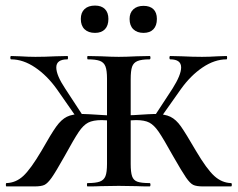

<svg xmlns="http://www.w3.org/2000/svg" viewBox="-20 -669 853 689"><path d="M601 -109Q566 -172 549.5 -196Q533 -220 516 -229Q499 -238 468 -238Q459 -238 425 -236L424 -254Q450 -256 461 -256Q523 -260 535 -260Q571 -260 591.5 -250Q612 -240 629.5 -215Q647 -190 683 -128Q722 -62 749 -37.5Q776 -13 809 -12Q812 -12 812 -6Q812 0 809 0H709Q685 0 673.5 -5.5Q662 -11 647.5 -32Q633 -53 601 -109ZM294 -12Q324 -12 338.5 -17.5Q353 -23 358.5 -37Q364 -51 364 -81V-387Q364 -416 358.5 -430.5Q353 -445 338.5 -450.5Q324 -456 295 -456Q293 -456 293 -462Q293 -468 295 -468L343 -467Q383 -465 406 -465Q431 -465 471 -467L517 -468Q520 -468 520 -462Q520 -456 517 -456Q488 -456 473.5 -450Q459 -444 454 -429.5Q449 -415 449 -385V-81Q449 -51 454 -36.5Q459 -22 473 -17Q487 -12 517 -12Q520 -12 520 -6Q520 0 517 0Q487 0 471 -1L406 -2L342 -1Q325 0 294 0Q292 0 292 -6Q292 -12 294 -12ZM531 -247 599 -351Q630 -400 630 -427Q630 -456 591 -456Q588 -456 588 -462Q588 -468 591 -468L632 -467Q672 -465 705 -465Q730 -465 762 -467L793 -468Q795 -468 795 -462Q795 -456 793 -456Q750 -456 707 -427Q664 -398 629 -349L552 -240ZM3 -12Q37 -13 63.5 -37.5Q90 -62 129 -128Q164 -190 182 -215Q200 -240 220 -250Q240 -260 276 -260Q289 -260 351 -256Q361 -256 389 -254L388 -236Q354 -238 345 -238Q314 -238 296.5 -229Q279 -220 262.5 -195.5Q246 -171 212 -109Q180 -52 165.5 -31.5Q151 -11 139.5 -5.5Q128 0 103 0H3Q1 0 1 -6Q1 -12 3 -12ZM20 -456Q17 -456 17 -462Q17 -468 20 -468L51 -467Q83 -465 107 -465Q140 -465 180 -467L222 -468Q224 -468 224 -462Q224 -456 222 -456Q182 -456 182 -427Q182 -399 214 -351L282 -247L260 -240L184 -349Q149 -398 106 -427Q63 -456 20 -456ZM270 -601Q270 -624 283.5 -636.5Q297 -649 321 -649Q344 -649 356.5 -636.5Q369 -624 369 -601Q369 -577 356.5 -564Q344 -551 321 -551Q297 -551 283.5 -564Q270 -577 270 -601ZM445 -601Q445 -623 458.5 -635.5Q472 -648 495 -648Q518 -648 530.5 -636Q543 -624 543 -601Q543 -577 530.5 -564Q518 -551 495 -551Q472 -551 458.5 -564Q445 -577 445 -601Z"/></svg>

Font: Cormorant Unicase SemiBold
Style: Regular
Weight: 600
Designer: Christian Thalmann (Catharsis Fonts)
Foundry: Catharsis Fonts
Version: Version 4.000